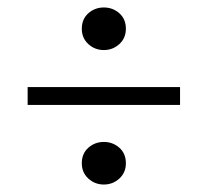

<svg xmlns="http://www.w3.org/2000/svg" viewBox="-20 -560 527 514"><path d="M258 -66Q234 -66 216.5 -82Q199 -98 199 -123Q199 -149 216.5 -164.5Q234 -180 258 -180Q282 -180 299.5 -164.5Q317 -149 317 -123Q317 -98 299.5 -82Q282 -66 258 -66ZM258 -426Q234 -426 216.5 -442Q199 -458 199 -483Q199 -509 216.5 -524.5Q234 -540 258 -540Q282 -540 299.5 -524.5Q317 -509 317 -483Q317 -458 299.5 -442Q282 -426 258 -426ZM462 -279H54V-327H462Z"/></svg>

Font: Lisu Bosa ExtraLight
Style: Italic
Weight: 200
Italic angle: -19°
Designer: David Morse, Annie Olsen, Victor Gaultney, Frank Grießhammer (Latin)
Foundry: SIL International
Version: Version 2.000